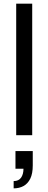

<svg xmlns="http://www.w3.org/2000/svg" viewBox="-20 -743 265 1055"><path d="M69 0V-723H157V0ZM55 292V252Q83 252 96 233Q109 214 109 184H65V87H160V166Q160 211 146.5 238.5Q133 266 109.5 279Q86 292 55 292Z"/></svg>

Font: Archivo SemiBold
Style: Regular
Weight: 400
Version: Version 2.001